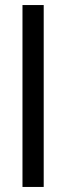

<svg xmlns="http://www.w3.org/2000/svg" viewBox="-20 -740 262 760"><path d="M69 0V-720H153V0Z"/></svg>

Font: DM Sans 20pt
Style: Regular
Weight: 400
Version: Version 4.004;gftools[0.9.30]